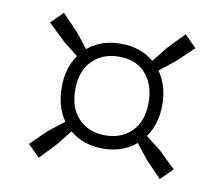

<svg xmlns="http://www.w3.org/2000/svg" viewBox="-59 -674 710 608"><g transform="rotate(10 296.0 -370.0)"><path d="M101 -137 63 -175 115 -225.5 164.5 -264Q134 -307.5 134 -370Q134 -432 164.5 -475L115 -514.5L62 -565L100 -603L150.5 -550.5L189 -502Q232 -538 295.5 -538Q359 -538 402 -501.5L441 -550.5L491.5 -603L529.5 -565L476.5 -514.5L426.5 -475Q457.5 -431.5 457.5 -370Q457.5 -308 426.5 -264.5L476.5 -225.5L528.5 -175L490.5 -137L440 -189.5L402 -237.5Q359 -201 295.5 -201Q232 -201 189 -237.5L151 -189.5ZM295.5 -243.5Q348 -243.5 380.8 -276.5Q413.5 -309.5 413.5 -370Q413.5 -425.5 383.2 -461Q353 -496.5 296.5 -496.5Q243.5 -496.5 210.5 -463Q177.5 -429.5 177.5 -370Q177.5 -310.5 210.2 -277Q243 -243.5 295.5 -243.5Z"/></g></svg>

Font: Encode Sans SemiExpanded SemiExpanded Light
Style: Regular
Weight: 300
Width: 6
Designer: Multiple Designers
Foundry: Impallari Type
Version: Version 3.000; ttfautohint (v1.8.3) -l 8 -r 50 -G 200 -x 14 